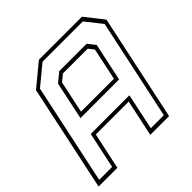

<svg xmlns="http://www.w3.org/2000/svg" viewBox="-196 -859 1019 1019"><g transform="rotate(-45 313.5 -350.0)"><path d="M-17 0 110 -597 235 -700H558L639 -597L512 0H371L415 -206H168L124 0ZM10.5 -23H107.5L151 -227H441L398 -23H495.5L616 -587.5L543.5 -679H241L130.5 -587.5ZM198 -347H445L483.5 -528L459.5 -558.5H273.5L236.5 -528ZM172 -325 217 -538.5 268.5 -581H474L507.5 -538.5L462 -325Z"/></g></svg>

Font: Tourney Thin ExtraLight
Style: Italic
Weight: 250
Italic angle: -12°
Version: Version 1.015